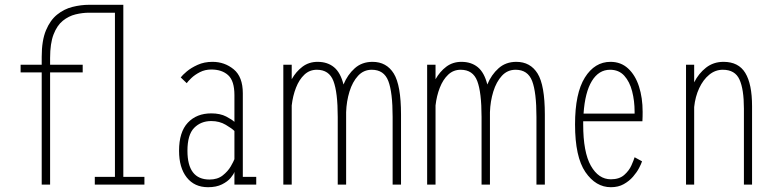

<svg xmlns="http://www.w3.org/2000/svg" viewBox="-20 -770 3240 801"><path d="M154 0V-468H66V-500H154V-533Q154 -601 171.8 -643.5Q189.5 -686 218.5 -709.2Q247.5 -732.5 282.5 -741.2Q317.5 -750 352 -750H494.5V-32H582.5V0H375.5V-32H459.5V-717H352.5Q324 -717 295.2 -710Q266.5 -703 242.2 -683.5Q218 -664 203.5 -626.5Q189 -589 189 -528V-500H325V-468H189V0Z M848 11Q791 11 759 -29.8Q727 -70.5 727 -141Q727 -219 763.5 -258Q800 -297 861.5 -297Q898.5 -297 923.8 -283.8Q949 -270.5 958 -261.5V-373Q958 -432.5 932 -456.2Q906 -480 861.5 -480Q835.5 -480 814 -469Q792.5 -458 778.2 -444.2Q764 -430.5 759 -423L734 -447Q741 -456.5 759 -471.8Q777 -487 804.5 -499.5Q832 -512 866.5 -512Q917 -512 955 -480.8Q993 -449.5 993 -381V-32H1049V0H958V-53Q955 -43 942.2 -27.8Q929.5 -12.5 906 -0.8Q882.5 11 848 11ZM854 -21Q887.5 -21 909.2 -38.2Q931 -55.5 942.8 -76Q954.5 -96.5 958 -106V-223.5Q948.5 -233.5 922 -249.2Q895.5 -265 861.5 -265Q818 -265 790 -236.5Q762 -208 762 -141Q762 -21 854 -21Z M1162 0V-500H1197V-439.5Q1215 -471.5 1242 -491.8Q1269 -512 1305 -512Q1346 -512 1373.2 -489.8Q1400.5 -467.5 1413 -417.5Q1430 -458.5 1460 -485.2Q1490 -512 1534 -512Q1592.5 -512 1622.8 -463.2Q1653 -414.5 1653 -292V0H1618V-282Q1618 -385 1600 -432Q1582 -479 1531 -479Q1497 -479 1473.8 -453.8Q1450.5 -428.5 1438 -388Q1425.5 -347.5 1424 -302V0H1389V-282Q1389 -385 1371 -432Q1353 -479 1302 -479Q1271.5 -479 1249.8 -458.5Q1228 -438 1214.8 -404Q1201.5 -370 1197 -330V0Z M1762 0V-500H1797V-439.5Q1815 -471.5 1842 -491.8Q1869 -512 1905 -512Q1946 -512 1973.2 -489.8Q2000.5 -467.5 2013 -417.5Q2030 -458.5 2060 -485.2Q2090 -512 2134 -512Q2192.5 -512 2222.8 -463.2Q2253 -414.5 2253 -292V0H2218V-282Q2218 -385 2200 -432Q2182 -479 2131 -479Q2097 -479 2073.8 -453.8Q2050.5 -428.5 2038 -388Q2025.5 -347.5 2024 -302V0H1989V-282Q1989 -385 1971 -432Q1953 -479 1902 -479Q1871.5 -479 1849.8 -458.5Q1828 -438 1814.8 -404Q1801.5 -370 1797 -330V0Z M2528.5 11Q2465.5 11 2422.2 -52.2Q2379 -115.5 2379 -251Q2379 -381 2420 -446.5Q2461 -512 2527 -512Q2570.5 -512 2600.5 -484.2Q2630.5 -456.5 2645.8 -409.2Q2661 -362 2661 -303.5Q2661 -294 2660.8 -283.5Q2660.5 -273 2660 -264H2413Q2413 -257.5 2413 -251Q2413 -135 2445 -78.5Q2477 -22 2528.5 -22Q2563.5 -22 2584 -40Q2604.5 -58 2614.2 -80Q2624 -102 2627.5 -114L2658.5 -97Q2655.5 -87 2646.2 -69.2Q2637 -51.5 2621 -33Q2605 -14.5 2582.2 -1.8Q2559.5 11 2528.5 11ZM2525 -479Q2478 -479 2449.2 -432Q2420.5 -385 2414.5 -296H2627.5V-304Q2627.5 -349 2617.2 -389Q2607 -429 2584.5 -454Q2562 -479 2525 -479Z M2842 0V-500H2876V-426.5Q2894.5 -463.5 2925.5 -487.8Q2956.5 -512 2998.5 -512Q3061 -512 3089.2 -465.8Q3117.5 -419.5 3117.5 -327V0H3083.5V-317Q3083.5 -397.5 3065 -438.2Q3046.5 -479 2995.5 -479Q2964 -479 2938.8 -458.2Q2913.5 -437.5 2897 -402.2Q2880.5 -367 2876 -323.5V0Z"/></svg>

Font: Trispace Condensed Thin
Style: Regular
Weight: 100
Width: 3
Designer: Tyler Finck
Foundry: Etcetera Type Company
Version: Version 1.210; ttfautohint (v1.8.3)